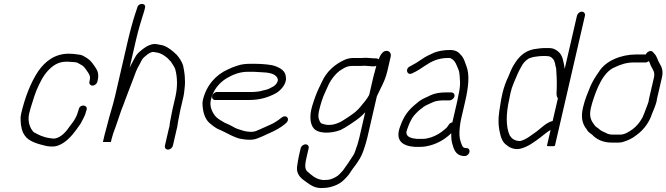

<svg xmlns="http://www.w3.org/2000/svg" viewBox="-20 -752 3426 987"><path d="M480.6 -332 482 -338C490.7 -375.4 479.7 -392.5 464.6 -414C449.5 -435.5 441.1 -445.9 418 -459L405.6 -466C399 -469.3 390.5 -471.3 380 -472C364.8 -474.4 350.6 -476 333.9 -476C260.9 -476 211.2 -435.7 175.9 -385C137.2 -326.4 107.6 -249.5 88.6 -167C86.1 -156.3 85.2 -145.3 85.9 -134C86.5 -103.5 93.3 -73.7 107.7 -55C127.9 -24.3 175.3 -11.5 220.2 -1L237.8 1H256.8C264.3 0.3 271.6 -1.3 278.9 -4C318.2 -18.4 348.1 -52.2 372.9 -86L384.8 -103C389.5 -109 393.6 -115 396.9 -121L404.2 -135C410.6 -145.7 418.8 -163.5 422.1 -178L425.6 -189C431.4 -213.9 391.3 -218 385.1 -191L381.6 -180C376.5 -158.1 364.5 -137.5 353.2 -122L340.2 -105C321.6 -77.3 296.7 -46.6 262.2 -40H250.2C246.4 -40.7 241.5 -41.3 235.7 -42C201.1 -46.5 176.4 -59.7 152.9 -73C134.8 -91.6 120.4 -127.2 129.8 -168C137 -199.2 147.7 -227.3 156.3 -257L167.3 -287C184.1 -326 201.2 -361.5 226.8 -389C252 -415.3 278.6 -435 323.4 -435C330.1 -435 336.7 -434.7 343.2 -434C353.1 -433.1 372.3 -432.8 379 -429L391.4 -422C410.7 -412.8 415.3 -404.4 428.1 -386C438.3 -371.3 446.4 -361.1 441 -338L439.6 -332C437.2 -321.2 444.6 -312 455.5 -312C466.5 -312 478.1 -321.2 480.6 -332Z M685.6 -713 681.8 -701C675.2 -680.5 670.6 -669 663.9 -645C655.5 -615.1 646.8 -583.9 639.2 -551L571.1 -256C559.7 -206.7 542 -155.9 531.6 -111C529.7 -105.7 527.5 -97.7 525.1 -87C522 -76.3 519.6 -67.7 518.1 -61L509.1 -22H550.1L554.5 -41C558.2 -57 565.6 -76.5 572.3 -94.5C586.7 -133.1 600.3 -180.8 616.3 -218L622 -234C631.4 -257.1 655.9 -325 665.1 -347C674.5 -373.5 683.5 -398.7 697 -420C703.3 -431.3 708.8 -445.8 716.8 -454C727 -463.6 749.7 -485 768 -485C774.3 -483.7 780.4 -482.7 786.3 -482C811.2 -477.7 827.6 -464.6 842.4 -452L853.6 -440C857.5 -436.7 860.8 -432.3 863.6 -427L873.9 -411C876.8 -406.3 879.2 -401 881.2 -395C891.5 -356.7 894 -307.3 881.4 -253L865.9 -186C862.7 -172 858.1 -143.4 854.8 -129C852.1 -117.2 852.5 -101.9 847.8 -90L827.9 -4C825.2 7.7 832.1 17 843.6 17C855.1 17 866.2 7.7 868.9 -4L888.5 -89C892.5 -100.5 892.7 -115.7 895.8 -129C899.1 -143.3 903.7 -172 906.9 -186L922.9 -255C927.4 -274.4 928.3 -295.9 930.5 -314L931.1 -334C930.3 -339.3 930.1 -345.3 930.3 -352C929.9 -368.6 924.9 -399.5 921.6 -414C914.9 -435.6 902 -455.3 887.7 -471C867.8 -489.1 850.5 -505.8 822.4 -517C809.8 -521.6 798.1 -521.6 785.2 -525C761.1 -530.1 730.5 -513.1 713.2 -499C695.8 -484.9 683.1 -475.3 673 -455C665.2 -439.4 655.8 -424.4 648.2 -408C648 -407.3 647.5 -406.3 646.5 -405L680.4 -552C692.2 -603.1 708.4 -654.2 722.1 -698L724.9 -710C734.3 -737.4 691.8 -739.9 685.6 -713Z M1085.9 -238H1259.9C1314.3 -238 1355 -250.3 1393.3 -270C1418.4 -281.9 1455.1 -319 1449.7 -354C1448.3 -387.8 1422.2 -402.2 1392.3 -413C1372.1 -420.3 1323.1 -424 1291.9 -424H1263.9C1253.2 -424 1242.7 -423.3 1232.4 -422C1209.9 -419.4 1194.8 -411.9 1175.7 -406L1151.2 -395C1091.5 -368.2 1040.9 -315.8 1022.5 -236C1020.6 -228 1020.3 -218 1021.6 -206C1024.8 -166.6 1037.4 -132.3 1065.1 -113L1080.3 -101L1096 -91C1102.6 -87.7 1109.2 -84.7 1115.9 -82C1142.1 -70.4 1166.6 -55 1194.4 -45L1209.2 -40C1226.8 -36.3 1251 -32 1275.8 -34C1295.5 -35.2 1312.2 -44.9 1328.8 -51L1372.4 -71C1396.5 -81.8 1421.8 -95.7 1441.9 -112C1448.7 -117.6 1457.5 -123.5 1459.8 -133.5C1462.4 -144.7 1455.3 -154 1444.1 -154C1438.4 -154 1433.1 -152 1428.2 -148C1408.7 -132.2 1387.2 -117.8 1362.9 -108L1318.3 -88C1311.5 -84.7 1304.5 -81.7 1297.2 -79C1278 -70.4 1245.8 -75.3 1230.5 -80L1214.6 -85C1192.5 -90.9 1185.7 -96.4 1165.7 -107C1148.3 -116.8 1136.9 -118.2 1123.5 -128C1108.8 -136.3 1094.3 -145.2 1084.5 -158C1071.6 -174.8 1056.2 -204.7 1063.7 -237C1076.4 -292 1107 -325.6 1143.6 -349C1174.9 -367.1 1209.3 -383 1254.4 -383H1282.4C1291.1 -383 1303.6 -382.3 1320 -381C1360.8 -379.4 1393.7 -374.7 1406 -351C1415.4 -332.9 1394.4 -311.3 1380.4 -305C1367.3 -298.1 1362.1 -294.5 1349.2 -291L1332.3 -287C1315.5 -281.2 1290.5 -279 1269.4 -279H1095.4C1084.6 -279 1073.2 -269.5 1070.7 -258.5C1068.1 -247.5 1075.1 -238 1085.9 -238Z M1971.6 -388 1988.4 -461C1991.7 -475 1984.4 -487.7 1972.1 -490C1951.2 -494.2 1937.2 -474.8 1926.2 -447C1923 -450.3 1918.7 -452 1913.4 -452H1903.4C1890.5 -452 1874 -455 1862 -455C1855.9 -454.3 1848.8 -454 1840.8 -454H1798.8C1782.1 -454 1765.8 -450.9 1752.7 -445C1702.7 -422.6 1658.8 -385.8 1634.2 -330L1618.8 -298C1605.2 -269.7 1594.6 -239.1 1584.3 -205C1571.3 -160.4 1573.5 -121.9 1587.9 -99C1607.7 -62.7 1681 -64 1731.4 -84C1752.2 -93.3 1811.9 -133 1829.2 -148C1839.8 -156.7 1849.2 -165.7 1857.4 -175L1827.4 -45C1825.2 -35.7 1822.9 -27 1820.4 -19C1818.7 -11.7 1816.3 -4.3 1813.3 3L1806.7 23C1800.3 41.6 1797.7 44 1784.8 63.5L1768.7 88C1758.5 100.7 1751.4 114.1 1740.7 127C1726.6 140.7 1721.1 150.8 1702.1 160C1684 169.3 1673.6 173 1652.1 173C1647.2 173.7 1642.2 173.7 1637.1 173C1600.8 168.3 1580.1 146.8 1559.2 129C1542.7 114.1 1550 82.2 1557.9 48L1566.7 10C1569.2 -0.8 1561.8 -10 1550.8 -10C1539.8 -10 1528.2 -0.8 1525.7 10L1516.9 48C1512.5 67.1 1510.2 84 1507.7 101C1500.5 147.3 1530.7 166.9 1557.6 186C1579.2 201.4 1603.2 218.5 1644.6 214C1680.1 214 1723.6 196.6 1744.4 176C1757.7 163.5 1773.3 147.8 1782.8 131C1795.4 111 1804 103.1 1819.8 79C1837 52.6 1843.1 38.9 1853.4 7L1860.9 -17C1863.6 -25.7 1866.1 -35 1868.4 -45L1917.3 -257C1938.9 -304.6 1959.2 -334.6 1971.6 -388ZM1893.9 -411H1903.9C1907.2 -411 1910.8 -412 1914.6 -414C1909.8 -393.5 1904 -376.7 1898.7 -354L1877.9 -264C1869.5 -249.9 1866.8 -245 1858 -234C1839.8 -212 1827.1 -193.7 1806.1 -176C1792.9 -164.9 1739.8 -128.3 1723.2 -122C1707.6 -115.5 1692.9 -110 1675.4 -110C1660.6 -108.7 1649.7 -112.3 1639.5 -115C1626.6 -117.7 1624.1 -127.2 1619.9 -138C1610.6 -159.1 1624.2 -200.4 1633.3 -231C1643.4 -264.8 1658.3 -290.5 1671.1 -321C1684.2 -346.3 1703.1 -369.7 1723.1 -386C1742.9 -399.1 1761 -413 1789.3 -413H1831.3C1840 -413 1847.8 -413.3 1854.6 -414C1866.5 -414 1882.2 -411 1893.9 -411Z M2300 -277H2273C2243 -277 2216.9 -272.9 2194.7 -263C2177.2 -253.4 2153.4 -245.6 2136.8 -233L2110.9 -212C2077.1 -182.5 2056.6 -155.9 2038.2 -105C2008.5 -30.2 2047.6 -1.4 2112.3 3H2140.3C2151 3 2161.5 2 2172 0C2223.2 -9.8 2264.9 -33.4 2299.5 -67L2299.8 -51C2299.7 -38.6 2301.2 -27.2 2303.9 -17C2312 13.1 2320.8 45.5 2360.5 50H2367.5C2372.6 50.7 2377.9 49 2383.1 45C2399.1 32.8 2396.3 11.1 2379.9 9H2372.9C2355.7 9 2353 -12.3 2348.3 -23C2341.2 -42.4 2340.2 -69.4 2343.6 -98L2346.2 -118C2346.8 -123.3 2347.9 -129.3 2349.4 -136L2371.8 -233C2388.1 -303.6 2395.3 -368.8 2377.3 -413L2370 -433C2365.4 -447.7 2357.1 -462.9 2347 -472C2336.7 -485.4 2320 -495 2294.3 -495C2263.7 -495 2237.8 -490.7 2213.3 -482C2186.7 -470.1 2169.6 -462.5 2146 -446C2125.6 -432.2 2109.5 -421.9 2087.9 -411C2060.2 -398.6 2072.6 -361.9 2098.6 -375C2123.6 -386.2 2141.5 -398.1 2164.6 -414C2198.7 -437 2232.9 -454 2284.8 -454C2290.8 -454 2294.4 -453.7 2295.6 -453C2321.6 -441.5 2326.9 -416.3 2337.5 -392C2344.1 -375.3 2342.9 -348.6 2345 -329C2345.3 -308.7 2342.1 -286.1 2336.3 -261C2334.6 -251 2332.8 -241.7 2330.8 -233L2305.4 -123C2297.8 -121.7 2291.9 -118 2287.9 -112L2280.3 -101C2277.2 -96.3 2272.5 -91.7 2266.1 -87C2244.6 -68 2224.2 -56.1 2196.6 -46L2173.2 -40C2165.6 -38.7 2157.8 -38 2149.8 -38H2123.8C2096 -40.6 2068 -46.7 2068.9 -73C2072.2 -87.4 2085.3 -120.5 2091.2 -131C2102.9 -155.3 2115.9 -166.9 2133.5 -184C2141.5 -190 2149.7 -196.3 2157.9 -203C2171.3 -212.8 2192.6 -219.7 2206.4 -227C2220.3 -234 2244.6 -236 2263.5 -236H2290.5C2301.3 -236 2313.7 -245.5 2316.2 -256.5C2318.8 -267.5 2310.8 -277 2300 -277Z M2855.8 -103 2810.4 -84 2792.4 -6C2790.9 0.4 2831.7 1.5 2832.7 -3ZM2833.4 -6 2986.9 -671C2989.5 -682.4 2981.8 -692 2970.8 -692C2959.7 -692 2948.5 -682.4 2945.9 -671L2882.9 -398C2880.9 -408.2 2880.5 -417.9 2877.8 -428C2871.2 -458.8 2865.6 -477.5 2840 -494C2824.3 -503.5 2817 -505 2795.6 -505H2779.6C2759.5 -505 2741 -501.2 2723.2 -499C2674.8 -488.8 2646.4 -459.7 2621.7 -419L2611.6 -401C2604.7 -387.4 2600.6 -375 2594.1 -360C2581.9 -335.8 2569.7 -302 2562.8 -272C2555.7 -241.1 2551.2 -209.3 2546.6 -180L2543.2 -148C2541.9 -124.8 2543.3 -104.7 2546.6 -85C2552.6 -54.9 2558.8 -24.5 2581.8 -8C2596.2 5 2621.8 18.8 2652 13C2692.7 4.4 2727.6 -22.9 2758.6 -46C2775.7 -58.8 2792.8 -74.7 2810.4 -84L2791.7 -3C2790.7 1.5 2831.9 0.4 2833.4 -6ZM2848 -247 2821 -130C2795.6 -124 2778.7 -108.6 2759.5 -93L2738.5 -76C2714.1 -59.5 2685.6 -34.4 2654.2 -27C2626 -27 2611 -39.3 2600.7 -55C2579.7 -99.8 2580.7 -167.6 2598.1 -243C2599.7 -253 2601.6 -262.7 2603.8 -272C2605.8 -280.7 2608.2 -289.7 2611 -299L2621.5 -327C2633.6 -354.1 2643.5 -381.9 2657.5 -405L2666 -420C2674.5 -433.6 2692.6 -451.9 2709 -455L2722 -459C2737.1 -461.1 2753.5 -464 2770.1 -464H2786.1C2791.5 -464 2796 -463.7 2799.9 -463C2802.6 -463 2806.8 -461.3 2812.7 -458C2829.1 -446.6 2832.8 -432.5 2835.9 -411C2837.6 -407 2838.7 -403 2839.1 -399C2840.7 -370.2 2843.1 -340.3 2842.1 -308C2843.2 -288.3 2836 -258.8 2848 -247Z M3300 -472H3250C3173 -472 3092.3 -439.4 3058.2 -382C3042 -359.8 3028.6 -337.9 3015.6 -310C3000.6 -272.4 2986.8 -241.9 2976.9 -199C2965.8 -150.6 2973 -120.8 2989.9 -95C2993.7 -91 2996.7 -86.7 2998.9 -82C3006 -71.5 3014.8 -66.7 3024.6 -59C3045.4 -36.8 3078.1 -19 3124.4 -19H3158.4C3164.4 -19 3170.9 -19.7 3177.9 -21C3206.5 -29 3229.2 -39.2 3252.4 -58C3283.4 -80.2 3309.2 -111.9 3325.6 -150L3331.3 -166C3337.6 -179.1 3351.7 -215.1 3355.3 -231C3355.6 -235 3356.2 -239 3357.1 -243L3383 -355C3390 -385.5 3382.5 -407.7 3371.1 -425C3359.8 -442.6 3358.5 -461.2 3343.9 -476L3336.7 -484C3327.6 -495.9 3305.8 -487.5 3300 -472ZM3315.1 -438C3319.1 -432.8 3321.1 -425.6 3323.7 -419C3330.8 -399.9 3348.9 -385 3342 -355L3316.1 -243C3315 -238.3 3314.3 -233.7 3313.9 -229C3313.3 -226.3 3311.3 -220.7 3307.9 -212C3298.7 -190.6 3295.4 -175.4 3286 -156C3285.1 -152 3282.6 -147 3278.6 -141C3267.2 -120.9 3251 -101.9 3232.3 -88C3213.8 -75.2 3192.8 -60 3167.9 -60H3133.9C3113 -60 3105.7 -62.4 3092.2 -70C3076.6 -76.2 3066.9 -81.3 3057 -91C3050.9 -96.6 3040.8 -100.5 3036.9 -108C3033.5 -113.3 3029.7 -118.7 3025.6 -124C3014.1 -143.1 3009.6 -162.7 3017.9 -199C3019.9 -207.7 3022.3 -216.3 3024.9 -225C3046.5 -294.9 3080.4 -382.1 3139.7 -406C3169.7 -420.5 3199.7 -431 3240.5 -431H3298.5C3303.8 -431 3309.4 -433.3 3315.1 -438Z"/></svg>

Font: HoneyBee
Style: SeLitIt
Weight: 300
Foundry: Cannot Into Space Fonts
Version: Version 0.89